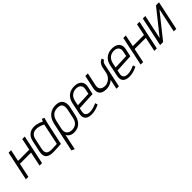

<svg xmlns="http://www.w3.org/2000/svg" viewBox="238 -1697 3094 3094"><g transform="rotate(-45 1785.5 -149.5)"><path d="M413 -299H158L200 -500H143L37 0H94L146 -245H401L349 0H406L512 -500H455Z M950 -487 910 -508Q902 -495 895 -480Q888 -465 888 -465Q864 -478 837.5 -487.5Q811 -497 784 -502.5Q757 -508 730 -508Q702 -508 674 -500.5Q646 -493 621.5 -475.5Q597 -458 578 -428.5Q559 -399 550 -354L510 -169Q498 -113 507.5 -78Q517 -43 541 -25Q565 -7 598.5 -1Q632 5 668 4Q682 4 703.5 3Q725 2 748.5 1Q772 0 793 -1.5Q814 -3 827.5 -3.5Q841 -4 840 -4L925 -400Q933 -437 941.5 -462Q950 -487 950 -487ZM564 -163 604 -351Q612 -388 627.5 -409Q643 -430 662 -440Q681 -450 699 -453Q717 -456 730 -456Q747 -456 763 -453.5Q779 -451 795.5 -446Q812 -441 830.5 -433.5Q849 -426 871 -415L794 -52Q794 -52 783 -51Q772 -50 753 -49Q734 -48 710 -47Q686 -46 659 -46Q620 -46 596 -59.5Q572 -73 564 -99.5Q556 -126 564 -163Z M1331 -171 1362 -311Q1381 -403 1345 -455.5Q1309 -508 1220 -508Q1132 -508 1072 -457Q1012 -406 992 -311L885 189L938 213L995 -56Q1000 -41 1012 -27.5Q1024 -14 1040.5 -3.5Q1057 7 1078 12.5Q1099 18 1122 18Q1178 18 1220 -3.5Q1262 -25 1290 -67.5Q1318 -110 1331 -171ZM1305 -311 1274 -163Q1265 -120 1245.5 -92Q1226 -64 1196.5 -49.5Q1167 -35 1128 -35Q1100 -35 1076.5 -43.5Q1053 -52 1037.5 -69Q1022 -86 1016.5 -111Q1011 -136 1018 -168L1049 -311Q1059 -360 1080.5 -392Q1102 -424 1135 -440Q1168 -456 1212 -456Q1254 -456 1278 -440Q1302 -424 1309 -392Q1316 -360 1305 -311Z M1448 -134 1461 -196 1769 -212 1797 -342Q1809 -397 1793 -434Q1777 -471 1739.5 -490.5Q1702 -510 1647 -510Q1593 -510 1549.5 -490.5Q1506 -471 1477 -433Q1448 -395 1436 -339L1395 -142Q1386 -100 1392.5 -70.5Q1399 -41 1417.5 -23Q1436 -5 1465.5 3.5Q1495 12 1533 12Q1571 12 1617.5 -0.5Q1664 -13 1707 -35L1694 -78Q1651 -59 1613.5 -47.5Q1576 -36 1538 -36Q1514 -36 1495 -41.5Q1476 -47 1463.5 -58.5Q1451 -70 1447 -89Q1443 -108 1448 -134ZM1742 -349 1724 -262 1473 -251 1491 -338Q1501 -378 1521.5 -405.5Q1542 -433 1573.5 -448Q1605 -463 1645 -463Q1680 -463 1704.5 -449Q1729 -435 1739 -409.5Q1749 -384 1742 -349Z M2101 0H2157L2244 -408Q2251 -440 2263 -452Q2275 -464 2290 -470L2279 -512Q2260 -506 2244.5 -495.5Q2229 -485 2218 -471.5Q2207 -458 2199.5 -442Q2192 -426 2188 -409L2163 -291Q2157 -265 2142.5 -241.5Q2128 -218 2106.5 -200Q2085 -182 2060 -171.5Q2035 -161 2008 -161Q1985 -161 1963 -166.5Q1941 -172 1925 -185Q1909 -198 1902.5 -221Q1896 -244 1903 -279L1950 -500H1892L1844 -275Q1835 -232 1840 -200.5Q1845 -169 1863.5 -148.5Q1882 -128 1912.5 -118Q1943 -108 1985 -108Q2010 -108 2037 -114.5Q2064 -121 2090 -134Q2116 -147 2136 -167Z M2309 -134 2322 -196 2630 -212 2658 -342Q2670 -397 2654 -434Q2638 -471 2600.5 -490.5Q2563 -510 2508 -510Q2454 -510 2410.5 -490.5Q2367 -471 2338 -433Q2309 -395 2297 -339L2256 -142Q2247 -100 2253.5 -70.5Q2260 -41 2278.5 -23Q2297 -5 2326.5 3.5Q2356 12 2394 12Q2432 12 2478.5 -0.5Q2525 -13 2568 -35L2555 -78Q2512 -59 2474.5 -47.5Q2437 -36 2399 -36Q2375 -36 2356 -41.5Q2337 -47 2324.5 -58.5Q2312 -70 2308 -89Q2304 -108 2309 -134ZM2603 -349 2585 -262 2334 -251 2352 -338Q2362 -378 2382.5 -405.5Q2403 -433 2434.5 -448Q2466 -463 2506 -463Q2541 -463 2565.5 -449Q2590 -435 2600 -409.5Q2610 -384 2603 -349Z M3028 -299H2773L2815 -500H2758L2652 0H2709L2761 -245H3016L2964 0H3021L3127 -500H3070Z M3259 -500H3202L3096 0H3165L3496 -415L3408 0H3465L3571 -500H3502L3171 -85Z"/></g></svg>

Font: Advent Pro
Style: Italic
Weight: 400
Italic angle: -12°
Designer: VivaRado, Andreas Kalpakidis
Foundry: VivaRado, Andreas Kalpakidis
Version: Version 3.000